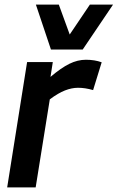

<svg xmlns="http://www.w3.org/2000/svg" viewBox="-20 -809 508 829"><path d="M208 -541 198 -477Q244 -516 279.5 -533.5Q315 -551 351 -551Q389 -551 419 -540L382 -420Q348 -430 317 -430Q290 -430 260.5 -418.5Q231 -407 195 -380L134 0H11L97 -541ZM468 -789 337 -595H200L135 -789H234L281 -660L368 -789Z"/></svg>

Font: Georama SemiBold
Style: Italic
Weight: 600
Italic angle: -9°
Designer: Jean-Baptiste Levee
Foundry: Production Type
Version: Version 1.000